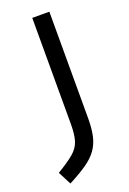

<svg xmlns="http://www.w3.org/2000/svg" viewBox="-189 -550 551 823"><g transform="rotate(-20 86.5 -138.5)"><path d="M-17 223 -48 163Q2 133 28 111Q54 89 63 60.5Q72 32 72 -14V-500H150V-13Q150 33 142.5 66.5Q135 100 116.5 126Q98 152 65.5 174.5Q33 197 -17 223Z"/></g></svg>

Font: Cairo Play
Style: Regular
Weight: 400
Designer: Mohamed Gaber, Accademia di Belle Arti di Urbino
Foundry: Kief Type Foundry, Accademia di Belle Arti di Urbino
Version: Version 3.119